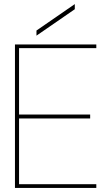

<svg xmlns="http://www.w3.org/2000/svg" viewBox="-20 -917 527 937"><path d="M53 0V-700H450V-682H73V-358H420V-339H73V-18H450V0ZM158 -743V-768L345 -897V-872Z"/></svg>

Font: DM Sans 36pt Thin
Style: Regular
Weight: 250
Designer: Colophon Foundry, Jonny Pinhorn
Foundry: Colophon Foundry
Version: Version 4.004;gftools[0.9.30]